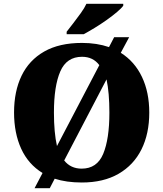

<svg xmlns="http://www.w3.org/2000/svg" viewBox="-20 -951 860 1011"><path d="M331 -784Q346 -803 366 -829Q386 -855 405.5 -882Q425 -909 435 -931H629V-921Q620 -908 596.5 -888Q573 -868 542 -846Q511 -824 479 -804.5Q447 -785 421 -771H331ZM204 -40Q129 -86 91.5 -168Q54 -250 54 -359Q54 -470 93.5 -552Q133 -634 212.5 -679.5Q292 -725 412 -725Q451 -725 486.5 -719.5Q522 -714 554 -703L581 -755H660L616 -673Q689 -627 727.5 -546Q766 -465 766 -358Q766 -247 725 -164.5Q684 -82 604.5 -36Q525 10 411 10Q370 10 334.5 5Q299 0 268 -10L242 40H162ZM503 -608Q470 -652 412 -652Q331 -652 297.5 -575Q264 -498 264 -358Q264 -306 268 -261.5Q272 -217 280 -182ZM410 -63Q491 -63 523.5 -141Q556 -219 556 -358Q556 -463 541 -533L318 -106Q352 -63 410 -63Z"/></svg>

Font: Noto Serif Black
Style: Regular
Weight: 900
Designer: Monotype Design Team
Foundry: Monotype Imaging Inc.
Version: Version 2.014; ttfautohint (v1.8.4.7-5d5b)